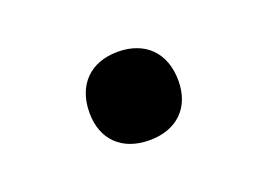

<svg xmlns="http://www.w3.org/2000/svg" viewBox="-43 -250 486 349"><g transform="rotate(-20 200.0 -75.5)"><path d="M200 10C253 10 286 -22 286 -74C286 -128 253 -161 200 -161C147 -161 114 -128 114 -74C114 -22 147 10 200 10Z"/></g></svg>

Font: Tekne LDO Medium
Style: Regular
Weight: 500
Monospace: yes
Designer: Alessio Laiso, Mario Rullo, Paolo Rosset
Foundry: Alessio Laiso
Version: Version 1.000;hotconv 1.0.109;makeotfexe 2.5.65596